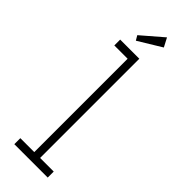

<svg xmlns="http://www.w3.org/2000/svg" viewBox="-272 -839 858 858"><g transform="rotate(45 156.5 -410.0)"><path d="M51 0V-38H139V-628H55V-665H176V-38H262V0ZM108 -711 95 -733 196 -820 218 -778Z"/></g></svg>

Font: Inconsolata ExtraCondensed Light
Style: Regular
Weight: 300
Width: 2
Monospace: yes
Designer: Raph Levien, Cyreal, Brenton Simpson
Foundry: Raph Levien, Cyreal, Google
Version: Version 3.100; ttfautohint (v1.8.4.7-5d5b)